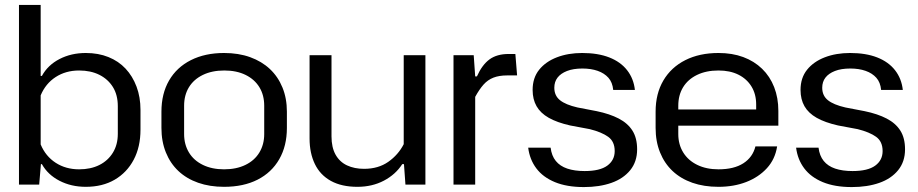

<svg xmlns="http://www.w3.org/2000/svg" viewBox="-20 -749 3724 779"><path d="M328 9Q269 9 221.5 -15.5Q174 -40 150 -83H146L139 0H57V-729H145V-441H150Q174 -485 221.5 -509.5Q269 -534 328 -534Q379 -534 420 -517.5Q461 -501 489.5 -470.5Q518 -440 534 -397.5Q550 -355 550 -303V-223Q550 -153 522.5 -101Q495 -49 445.5 -20Q396 9 328 9ZM301 -62Q348 -62 383 -79.5Q418 -97 438 -129.5Q458 -162 458 -206V-318Q458 -364 438 -396Q418 -428 383 -445.5Q348 -463 301 -463Q247 -463 206 -436.5Q165 -410 145 -362V-163Q165 -115 206 -88.5Q247 -62 301 -62Z M889 9Q831 9 784 -7.5Q737 -24 704 -55Q671 -86 653 -130.5Q635 -175 635 -230V-296Q635 -369 666 -422.5Q697 -476 754.5 -505Q812 -534 889 -534Q948 -534 995 -517Q1042 -500 1075 -469Q1108 -438 1126 -394Q1144 -350 1144 -296V-230Q1144 -157 1113 -103Q1082 -49 1025 -20Q968 9 889 9ZM889 -62Q939 -62 976 -80Q1013 -98 1032.5 -130.5Q1052 -163 1052 -205V-320Q1052 -363 1032.5 -395Q1013 -427 976.5 -445Q940 -463 890 -463Q840 -463 803 -445Q766 -427 746.5 -395Q727 -363 727 -320V-205Q727 -163 746.5 -130.5Q766 -98 803 -80Q840 -62 889 -62Z M1706 -525V0H1625L1619 -83H1612Q1585 -41 1537.5 -16Q1490 9 1430 9Q1366 9 1322.5 -15Q1279 -39 1257.5 -83.5Q1236 -128 1236 -187V-525H1325V-196Q1325 -151 1341.5 -121.5Q1358 -92 1388 -78Q1418 -64 1457 -64Q1515 -64 1555.5 -92.5Q1596 -121 1618 -164V-525Z M1820 0V-525H1902L1908 -439H1915Q1936 -486 1966 -508Q1996 -530 2044 -530H2071L2078 -443H2038Q2005 -443 1982 -434Q1959 -425 1942 -406Q1925 -387 1908 -356V0Z M2349 10Q2280 10 2231.5 -10Q2183 -30 2156 -66Q2129 -102 2123 -150H2214Q2218 -117 2235 -96Q2252 -75 2281.5 -65Q2311 -55 2352 -55Q2414 -55 2444 -77Q2474 -99 2474 -136Q2474 -175 2447.5 -194Q2421 -213 2373 -225L2293 -240Q2240 -252 2206.5 -271Q2173 -290 2157 -318Q2141 -346 2141 -384Q2141 -433 2167.5 -466Q2194 -499 2239.5 -516.5Q2285 -534 2342 -534Q2406 -534 2452 -516Q2498 -498 2524.5 -464Q2551 -430 2556 -384H2468Q2465 -415 2448.5 -433.5Q2432 -452 2405 -461.5Q2378 -471 2343 -471Q2306 -471 2280.5 -461Q2255 -451 2242 -434Q2229 -417 2229 -393Q2229 -361 2252 -342.5Q2275 -324 2323 -313L2401 -298Q2454 -287 2490.5 -268Q2527 -249 2546 -219Q2565 -189 2565 -143Q2565 -93 2537 -58.5Q2509 -24 2460.5 -7Q2412 10 2349 10Z M2895 9Q2836 9 2789 -7.5Q2742 -24 2709 -55Q2676 -86 2658 -130.5Q2640 -175 2640 -230V-296Q2640 -369 2671.5 -422.5Q2703 -476 2760.5 -505Q2818 -534 2895 -534Q2951 -534 2995.5 -517.5Q3040 -501 3072 -470Q3104 -439 3121 -395.5Q3138 -352 3138 -299V-239H2718V-305H3061L3048 -287V-325Q3048 -367 3029 -398Q3010 -429 2976 -446Q2942 -463 2895 -463Q2845 -463 2808 -445Q2771 -427 2751.5 -395Q2732 -363 2732 -320V-205Q2732 -163 2752 -130.5Q2772 -98 2809 -80Q2846 -62 2895 -62Q2958 -62 2996 -86.5Q3034 -111 3045 -155H3133Q3125 -103 3091.5 -66.5Q3058 -30 3007.5 -10.5Q2957 9 2895 9Z M3436 10Q3367 10 3318.5 -10Q3270 -30 3243 -66Q3216 -102 3210 -150H3301Q3305 -117 3322 -96Q3339 -75 3368.5 -65Q3398 -55 3439 -55Q3501 -55 3531 -77Q3561 -99 3561 -136Q3561 -175 3534.5 -194Q3508 -213 3460 -225L3380 -240Q3327 -252 3293.5 -271Q3260 -290 3244 -318Q3228 -346 3228 -384Q3228 -433 3254.5 -466Q3281 -499 3326.5 -516.5Q3372 -534 3429 -534Q3493 -534 3539 -516Q3585 -498 3611.5 -464Q3638 -430 3643 -384H3555Q3552 -415 3535.5 -433.5Q3519 -452 3492 -461.5Q3465 -471 3430 -471Q3393 -471 3367.5 -461Q3342 -451 3329 -434Q3316 -417 3316 -393Q3316 -361 3339 -342.5Q3362 -324 3410 -313L3488 -298Q3541 -287 3577.5 -268Q3614 -249 3633 -219Q3652 -189 3652 -143Q3652 -93 3624 -58.5Q3596 -24 3547.5 -7Q3499 10 3436 10Z"/></svg>

Font: Hubot Sans
Style: Regular
Weight: 400
Designer: Deni Anggara
Foundry: GitHub, Inc., Subsidiary of Microsoft Corporation
Version: Version 2.000